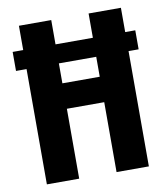

<svg xmlns="http://www.w3.org/2000/svg" viewBox="-79 -759 719 825"><g transform="rotate(-10 280.5 -346.0)"><path d="M548 -503H504V0H363V-305H200V0H59V-503H13V-586H59V-692H200V-586H363V-692H504V-586H548ZM363 -503H200V-416H363Z"/></g></svg>

Font: Fira Sans Compressed SemiBold
Style: Regular
Weight: 600
Width: 1
Designer: bBox Type GmbH & Carrois Corporate GbR & Edenspiekermann AG
Foundry: bBox Type GmbH & Carrois Corporate GbR & Edenspiekermann AG
Version: Version 4.301